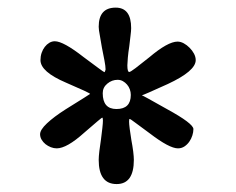

<svg xmlns="http://www.w3.org/2000/svg" viewBox="-20 -521 603 491"><path d="M314.5 -278.3Q314.5 -285.6 312 -292.5Q309.6 -299.3 304.9 -304.7Q300.3 -310.1 294.2 -313.5Q288.1 -316.9 280.8 -316.9Q266.1 -316.9 254.4 -307.1Q242.7 -297.4 242.7 -282.7Q242.7 -242.2 277.8 -242.2Q314.5 -242.2 314.5 -278.3ZM480.5 -367.2Q480.5 -339.4 409.2 -306.2Q344.7 -276.9 342.8 -277.3Q346.2 -276.4 406.7 -242.2Q474.6 -205.1 474.6 -190.9Q474.6 -183.1 471.9 -174.6Q469.2 -166 464.1 -158.7Q459 -151.4 451.7 -146.5Q444.3 -141.6 435.1 -141.6Q413.1 -141.6 363.3 -179.7Q338.4 -197.8 325.9 -207.3Q313.5 -216.8 311.5 -216.8Q310.1 -216.8 310.1 -210Q310.1 -204.1 311.8 -190.9Q313.5 -177.7 315.9 -163.1Q318.8 -147.9 320.6 -134Q322.3 -120.1 322.3 -112.3Q322.3 -50.3 278.3 -50.3Q232.4 -50.3 232.4 -112.3Q232.4 -120.1 234.1 -134.8Q235.8 -149.4 238.3 -165Q240.2 -180.2 241.7 -193.1Q243.2 -206.1 243.2 -212.9Q243.2 -220.2 241.2 -220.2Q239.7 -220.2 195.3 -181.6Q150.9 -141.6 125 -141.6Q117.7 -141.6 110.1 -144.5Q102.5 -147.5 96.4 -152.3Q90.3 -157.2 86.4 -163.8Q82.5 -170.4 82.5 -177.7Q82.5 -189 100.1 -205.6Q117.7 -222.2 147.5 -241.2Q210.4 -280.3 210.4 -280.8Q210.4 -283.2 148.9 -309.6Q83.5 -337.4 83.5 -367.2Q83.5 -377 86.4 -385.7Q89.4 -394.5 94.5 -401.1Q99.6 -407.7 106.2 -411.6Q112.8 -415.5 120.1 -415.5Q142.1 -415.5 193.8 -375Q217.8 -357.4 231 -347.4Q244.1 -337.4 247.6 -336.4Q248.5 -339.4 249.3 -340.8Q250 -342.3 250 -343.3Q250 -351.1 247.1 -366.5Q244.1 -381.8 240.7 -398.9Q238.3 -415 235.4 -429.9Q232.4 -444.8 232.4 -452.6Q232.4 -501.5 275.9 -501.5Q315.4 -501.5 315.4 -449.2Q315.4 -441.9 313.7 -429Q312 -416 310.5 -401.9Q308.1 -387.2 306.9 -373.5Q305.7 -359.9 305.7 -354Q305.7 -336.9 310.5 -336.9Q313.5 -336.9 326.7 -346.9Q339.8 -356.9 361.8 -374.5Q409.2 -414.6 434.1 -414.6Q441.9 -414.6 450 -410.2Q458 -405.8 464.8 -398.9Q471.7 -392.1 476.1 -383.8Q480.5 -375.5 480.5 -367.2Z"/></svg>

Font: XB Khoramshahr
Style: Regular
Weight: 400
Designer: Behnam
Foundry: Irmug
Version: Version 8.005 2009